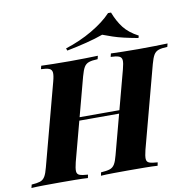

<svg xmlns="http://www.w3.org/2000/svg" viewBox="-142 -1046 1146 1145"><g transform="rotate(-10 430.5 -474.0)"><path d="M248 -346 255 -366H608L600 -346ZM616 -602Q626 -639 624.5 -656.5Q623 -674 607 -680.5Q591 -687 557 -688L562 -708Q590 -707 636 -706Q682 -705 728 -705Q781 -705 828.5 -706Q876 -707 905 -708L900 -688Q866 -687 847 -680.5Q828 -674 817.5 -656.5Q807 -639 797 -602L665 -106Q656 -70 657 -52Q658 -34 674 -28Q690 -22 724 -20L720 0Q692 -2 644.5 -2.5Q597 -3 544 -3Q498 -3 452 -2.5Q406 -2 377 0L381 -20Q415 -22 434 -28Q453 -34 464 -52Q475 -70 484 -106ZM243 -106Q234 -70 235 -52Q236 -34 252 -28Q268 -22 302 -20L298 0Q268 -2 223 -2.5Q178 -3 131 -3Q77 -3 31 -2.5Q-15 -2 -44 0L-39 -20Q-6 -22 12.5 -28Q31 -34 42 -52Q53 -70 62 -106L194 -602Q204 -639 202 -656.5Q200 -674 184.5 -680.5Q169 -687 135 -688L140 -708Q167 -707 214 -706Q261 -705 315 -705Q362 -705 406 -706Q450 -707 483 -708L478 -688Q444 -687 425 -680.5Q406 -674 395.5 -656.5Q385 -639 375 -602ZM530 -827Q486 -811 428.5 -796.5Q371 -782 309 -770L304 -784Q392 -812 467 -856Q542 -900 587 -948H605Q626 -893 656.5 -853.5Q687 -814 744 -784L740 -770Q691 -779 654.5 -787.5Q618 -796 588.5 -806Q559 -816 530 -827Z"/></g></svg>

Font: Playfair Display ExtraBold
Style: Italic
Weight: 800
Italic angle: -14°
Designer: Claus Eggers Sørensen
Foundry: Claus Eggers Sørensen
Version: Version 1.203